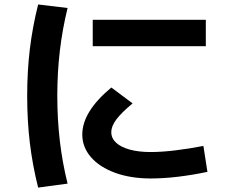

<svg xmlns="http://www.w3.org/2000/svg" viewBox="-20 -795 1040 871"><path d="M664 14.6Q573.3 14.6 503 -10.8Q432.7 -36.3 393 -81.7Q353.3 -127 353.3 -185Q353.3 -288.3 485 -398L581.6 -326Q530.6 -283.7 507.8 -253.2Q484.9 -222.7 484.9 -195.3Q484.9 -167.7 506.8 -147.5Q528.6 -127.3 568.8 -116.3Q609 -105.3 664 -105.3Q712.7 -105.3 775 -112.8Q837.3 -120.3 902.7 -133L921 -15.4Q855 -1.4 789 6.6Q723 14.6 664 14.6ZM400.7 -585.4V-705.3H913.7V-585.4ZM153 56Q127.3 -46.7 115.3 -147.3Q103.3 -248 103.3 -360Q103.3 -471.3 115.3 -571.7Q127.3 -672 153 -774.7L286.6 -758.7Q262.9 -662 251.4 -563.7Q239.9 -465.3 239.9 -360Q239.9 -254.7 251.4 -156Q262.9 -57.3 286.6 38Z"/></svg>

Font: M PLUS 1 Thin
Style: Regular
Weight: 100
Designer: Coji Morishita
Foundry: UNDERFOREST DESIGN
Version: Version 1.001